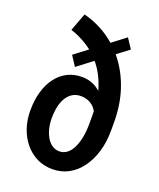

<svg xmlns="http://www.w3.org/2000/svg" viewBox="-144 -860 796 959"><g transform="rotate(20 254.0 -380.5)"><path d="M102.1 -676.8 137.7 -771.5Q207 -753.9 266.1 -714.4Q325.2 -674.8 368.7 -616Q412.1 -557.1 436.3 -481.2Q460.4 -405.3 460.4 -314V-272.5Q460.4 -210 444.6 -158Q428.7 -106 400.6 -68.4Q372.6 -30.8 334.2 -10.5Q295.9 9.8 250.5 9.8Q205.1 9.8 167.7 -8.5Q130.4 -26.9 103.3 -59.6Q76.2 -92.3 61.5 -135.5Q46.9 -178.7 46.9 -228.5Q46.9 -284.2 60.1 -329.3Q73.2 -374.5 97.9 -407Q122.6 -439.5 156.7 -456.8Q190.9 -474.1 233.4 -474.1Q279.8 -474.1 316.2 -449.2Q352.5 -424.3 374.3 -383.1Q396 -341.8 397.5 -293L356.9 -293.5Q356.9 -307.6 350.8 -323.2Q344.7 -338.9 332.8 -352.3Q320.8 -365.7 302.5 -374Q284.2 -382.3 260.3 -382.3Q236.3 -382.3 218 -371.6Q199.7 -360.8 186.8 -341.1Q173.8 -321.3 167.2 -292.7Q160.6 -264.2 160.6 -228.5Q160.6 -201.2 166.7 -175.5Q172.9 -149.9 184.6 -129.6Q196.3 -109.4 213.4 -97.7Q230.5 -85.9 252.4 -85.9Q274.9 -85.9 292.5 -99.4Q310.1 -112.8 322 -137Q334 -161.1 340.3 -193.8Q346.7 -226.6 346.7 -265.1V-314.9Q346.7 -395.5 326.4 -456.5Q306.2 -517.6 272 -561.3Q237.8 -605 193.8 -633.3Q149.9 -661.6 102.1 -676.8ZM415 -686 182.1 -508.8 147.9 -561 380.4 -738.3Z"/></g></svg>

Font: Roboto Condensed Medium
Style: Regular
Weight: 500
Designer: Christian Robertson
Foundry: Google
Version: Version 3.0